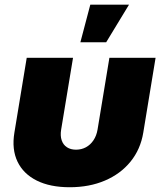

<svg xmlns="http://www.w3.org/2000/svg" viewBox="-20 -786 684 814"><path d="M275.4 7.8Q192.4 7.8 135.7 -20.5Q79.1 -48.8 54.2 -100.8Q29.3 -152.8 41 -223.6L93.3 -541H289.6L239.3 -236.8Q234.9 -210.4 241.5 -191.2Q248 -171.9 263.9 -161.6Q279.8 -151.4 302.2 -151.4Q325.2 -151.4 344.2 -161.6Q363.3 -171.9 376.2 -191.2Q389.2 -210.4 393.6 -236.8L443.8 -541H639.6L587.4 -223.6Q575.7 -152.8 533.4 -100.8Q491.2 -48.8 425 -20.5Q358.9 7.8 275.4 7.8ZM320.8 -606.9 362.8 -766.1H526.9L430.2 -606.9Z"/></svg>

Font: Inter 17pt Black
Style: Italic
Weight: 900
Italic angle: -9.3988°
Version: Version 4.001;git-66647c0bb